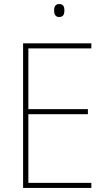

<svg xmlns="http://www.w3.org/2000/svg" viewBox="-20 -928 528 948"><path d="M272 -908C252 -908 247 -892 247 -876C247 -859 253 -844 272 -844C293 -844 298 -858 298 -877C298 -893 294 -908 272 -908ZM431 0V-25H120V-364H414V-389H120V-689H431V-714H94V0Z"/></svg>

Font: Noto Sans Armenian SemiCondensed Thin
Style: Regular
Weight: 100
Width: 4
Designer: Monotype Design Team
Foundry: Monotype Imaging Inc.
Version: Version 2.008